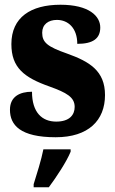

<svg xmlns="http://www.w3.org/2000/svg" viewBox="-20 -569 484 810"><path d="M215 10C353 10 423 -61 423 -168C423 -270 358 -309 263 -343C180 -372 158 -390 158 -431C158 -466 184 -485 220 -485C268 -485 306 -450 306 -384C373 -384 403 -407 403 -453C403 -501 356 -549 235 -549C110 -549 28 -496 28 -383C28 -284 81 -242 189 -204C261 -178 295 -159 295 -118C295 -85 274 -56 217 -56C158 -56 115 -94 115 -182C64 -182 22 -162 22 -106C22 -41 66 10 215 10ZM122 208V221H186C218 178 261 113 278 71V61H163C155 103 134 170 122 208Z"/></svg>

Font: Noto Serif Sinhala Condensed Black
Style: Regular
Weight: 900
Width: 3
Designer: Jelle Bosma - Monotype Design Team
Foundry: Monotype Imaging Inc.
Version: Version 2.007